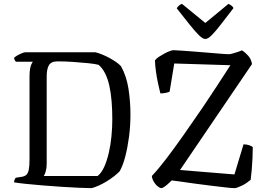

<svg xmlns="http://www.w3.org/2000/svg" viewBox="-20 -975 1382 995"><path d="M455 0Q429 0 387.5 -2Q346 -4 298 -7Q250 -10 202.5 -14Q155 -18 115.5 -22Q76 -26 53 -30Q53 -38 56 -44.5Q59 -51 62 -54L88 -58Q106 -60 115.5 -68Q125 -76 129 -95Q133 -114 133 -148V-578Q133 -603 136 -619Q139 -635 143.5 -644Q148 -653 150 -655H63Q59 -658 56 -664.5Q53 -671 53 -675Q58 -681 69.5 -687.5Q81 -694 93 -699Q105 -704 110 -704H475Q491 -700 509.5 -692.5Q528 -685 546.5 -675Q565 -665 581 -654Q597 -643 607 -632Q636 -580 646 -514Q656 -448 656 -383Q656 -321 648.5 -265Q641 -209 629 -163Q617 -117 600 -87Q587 -74 569 -60Q551 -46 531 -34Q511 -22 491 -13Q471 -4 455 0ZM207 -63H486Q506 -79 520 -110Q534 -141 543.5 -181.5Q553 -222 557.5 -267.5Q562 -313 562 -357Q562 -405 558.5 -448.5Q555 -492 547 -529Q539 -566 525 -594Q511 -622 491 -639Q473 -644 437.5 -647.5Q402 -651 360 -654Q318 -657 279 -657Q245 -657 233.5 -637Q222 -617 222 -580V-127Q222 -104 217 -87Q212 -70 207 -63ZM816 0Q809 0 797 -9.5Q785 -19 776.5 -34Q768 -49 767 -63Q801 -99 842.5 -153.5Q884 -208 931.5 -275.5Q979 -343 1031 -419Q1066 -471 1102 -526Q1138 -581 1174 -637L883 -646L859 -500Q853 -497 840.5 -494Q828 -491 811 -491Q806 -512 799.5 -541Q793 -570 788.5 -602Q784 -634 783 -662Q790 -672 804 -681Q818 -690 833 -698Q848 -706 860.5 -710.5Q873 -715 878 -715Q885 -715 914.5 -713Q944 -711 984 -708Q1024 -705 1063.5 -701.5Q1103 -698 1131 -696Q1159 -694 1164 -694Q1172 -694 1185 -697.5Q1198 -701 1211.5 -705.5Q1225 -710 1234 -714Q1249 -705 1265.5 -687Q1282 -669 1286 -643L913 -94L1195 -71L1242 -227Q1258 -227 1271 -222.5Q1284 -218 1290 -213Q1290 -187 1288.5 -155.5Q1287 -124 1284.5 -94.5Q1282 -65 1279 -43Q1270 -36 1259 -28Q1248 -20 1235.5 -14Q1223 -8 1212.5 -4Q1202 0 1195 0Q1181 0 1147.5 -4Q1114 -8 1071 -13Q1028 -18 986 -24Q944 -30 912 -34.5Q880 -39 870 -40Q859 -29 848.5 -20Q838 -11 829.5 -5.5Q821 0 816 0ZM1044 -773Q1031 -773 1011.5 -792Q992 -811 963.5 -846.5Q935 -882 896 -932Q899 -938 906.5 -945Q914 -952 923 -955L1044 -856L1164 -955Q1173 -951 1180.5 -945Q1188 -939 1190 -933Q1150 -881 1122 -845Q1094 -809 1075.5 -791Q1057 -773 1044 -773Z"/></svg>

Font: Texturina 12pt Light
Style: Regular
Weight: 300
Designer: Guillermo Torres Carreño
Foundry: Omnibus-Type
Version: Version 1.002